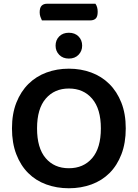

<svg xmlns="http://www.w3.org/2000/svg" viewBox="-20 -990 736 1026"><path d="M204 -881Q200 -889 196 -900Q192 -911 192 -924Q192 -949 202.5 -959.5Q213 -970 231 -970H490Q502 -953 502 -927Q502 -901 491.5 -891Q481 -881 462 -881ZM652 -304Q652 -226 629 -166Q606 -106 565.5 -65.5Q525 -25 469 -4.5Q413 16 348 16Q283 16 227 -4.5Q171 -25 130.5 -65.5Q90 -106 67 -166Q44 -226 44 -304Q44 -382 67.5 -441.5Q91 -501 132 -541.5Q173 -582 228.5 -602.5Q284 -623 348 -623Q412 -623 467.5 -602.5Q523 -582 564 -541.5Q605 -501 628.5 -441.5Q652 -382 652 -304ZM519 -304Q519 -408 472.5 -462.5Q426 -517 348 -517Q271 -517 224.5 -463Q178 -409 178 -304Q178 -199 224 -145Q270 -91 348 -91Q426 -91 472.5 -145Q519 -199 519 -304ZM419 -746Q419 -717 399.5 -697Q380 -677 348 -677Q316 -677 296.5 -697Q277 -717 277 -746Q277 -776 296.5 -795.5Q316 -815 348 -815Q380 -815 399.5 -795.5Q419 -776 419 -746Z"/></svg>

Font: Baloo Chettan 2 SemiBold
Style: Regular
Weight: 600
Designer: Maithili Shingre, Unnati Kotecha and Ek Type
Foundry: Ek Type
Version: Version 1.640;hotconv 1.0.111;makeotfexe 2.5.65597; ttfautoh